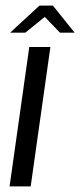

<svg xmlns="http://www.w3.org/2000/svg" viewBox="-20 -662 285 682"><path d="M14 0 84 -495H159L89 0ZM16 -546 120 -642H168L245 -546H193L139 -602L70 -546Z"/></svg>

Font: Alumni Sans Thin Medium
Style: Italic
Weight: 500
Italic angle: -8°
Version: Version 1.016